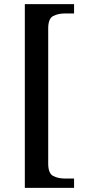

<svg xmlns="http://www.w3.org/2000/svg" viewBox="-20 -780 415 928"><path d="M100 128V-760H338V-715H295Q261 -715 237 -702.5Q213 -690 213 -643V11Q213 58 237 70.5Q261 83 295 83H338V128Z"/></svg>

Font: Noto Serif NP Hmong Medium
Style: Regular
Weight: 500
Designer: Dalton Maag Ltd
Foundry: Dalton Maag Ltd
Version: Version 1.001; ttfautohint (v1.8.4.7-5d5b)